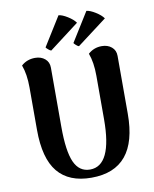

<svg xmlns="http://www.w3.org/2000/svg" viewBox="-100 -1001 875 1089"><g transform="rotate(-10 338.0 -456.0)"><path d="M409 -866 238 -736Q232 -737 221.5 -746Q211 -755 209 -759L313 -926Q334 -924 364.5 -905Q395 -886 409 -866ZM569 -863 397 -733Q391 -734 381 -743Q371 -752 369 -756L473 -923Q494 -921 524.5 -902Q555 -883 569 -863ZM603 -641V-307Q603 14 338 14Q209 14 144.5 -64Q80 -142 80 -307V-551Q80 -628 60 -681Q93 -711 140 -711Q174 -711 196.5 -692Q219 -673 219 -641V-300Q219 -159 247.5 -96Q276 -33 338 -33Q465 -33 465 -300V-551Q465 -628 445 -681Q478 -711 524 -711Q558 -711 580.5 -692Q603 -673 603 -641Z"/></g></svg>

Font: Arima Koshi Bold
Style: Regular
Weight: 700
Designer: Joana Correia and Natanael Gama
Foundry: NDISCOVER
Version: Version 1.019;PS 001.019;hotconv 1.0.88;makeotf.lib2.5.64775